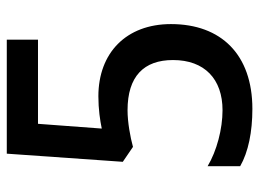

<svg xmlns="http://www.w3.org/2000/svg" viewBox="-119 -635 764 566"><g transform="rotate(-90 263.0 -352.0)"><path d="M262 -444C224 -444 191 -439 167 -434L181 -622H429V-714H93L69 -372L113 -342C142 -350 186 -358 221 -358C321 -358 369 -310 369 -224C369 -131 313 -78 221 -78C166 -78 101 -95 56 -122V-26C98 -2 157 10 225 10C385 10 475 -82 475 -230C475 -362 390 -444 262 -444Z"/></g></svg>

Font: Noto Sans Thai Looped SemiCondensed Medium
Style: Regular
Weight: 500
Width: 4
Designer: Sasikarn Vongin, Ben Mitchell
Foundry: The Fontpad Ltd
Version: Version 1.001